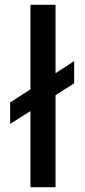

<svg xmlns="http://www.w3.org/2000/svg" viewBox="-20 -775 350 795"><path d="M106 0V-315L22 -262V-351L106 -405V-755H210V-472L287 -522V-430L210 -381V0Z"/></svg>

Font: Ruda SemiBold
Style: Regular
Weight: 600
Designer: Mariela Monsalve and Angelina Sanchez
Foundry: Mariela Monsalve and Angelina Sanchez
Version: Version 2.001